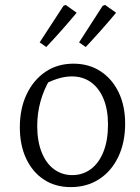

<svg xmlns="http://www.w3.org/2000/svg" viewBox="-20 -755 572 784"><path d="M269 9Q206 9 159.5 -21.5Q113 -52 87 -107Q61 -162 61 -235Q61 -312 89 -370.5Q117 -429 166 -462Q215 -495 280 -495Q343 -495 390.5 -464Q438 -433 464.5 -378Q491 -323 491 -250Q491 -173 463 -114.5Q435 -56 385 -23.5Q335 9 269 9ZM275 -40Q318 -40 351 -64.5Q384 -89 402.5 -135.5Q421 -182 421 -246Q421 -308 402.5 -352Q384 -396 351 -419.5Q318 -443 273 -443Q245 -443 213.5 -433Q182 -423 147 -403L184 -432Q158 -387 145 -339.5Q132 -292 132 -240Q132 -179 150 -133.5Q168 -88 200.5 -64Q233 -40 275 -40ZM142 -582 239 -731 248 -735 293 -703Q264 -668 232.5 -632.5Q201 -597 169 -563ZM303 -582 399 -731 409 -735 454 -703Q425 -668 393.5 -632.5Q362 -597 330 -563Z"/></svg>

Font: Piazzolla Thin Light
Style: Regular
Weight: 300
Version: Version 2.005